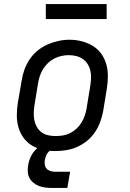

<svg xmlns="http://www.w3.org/2000/svg" viewBox="-20 -737 640 947"><path d="M253 8Q222 8 192.5 2Q163 -4 138 -19Q113 -34 96 -57.5Q79 -81 71 -109Q63 -137 63 -168Q63 -199 68 -230L87 -340Q91 -367 100.5 -393.5Q110 -420 126 -444Q142 -468 165 -487Q188 -506 214.5 -517.5Q241 -529 268 -535Q295 -541 323 -541Q354 -541 383 -533.5Q412 -526 437 -511Q462 -496 479 -472.5Q496 -449 504 -421Q512 -393 512 -362Q512 -331 507 -300L489 -190Q484 -163 474.5 -136.5Q465 -110 449 -86Q433 -62 410 -43Q387 -24 361 -12.5Q335 -1 307.5 3.5Q280 8 253 8ZM254 -66Q273 -66 291 -69Q309 -72 326 -80.5Q343 -89 357.5 -102.5Q372 -116 382 -132.5Q392 -149 398 -166.5Q404 -184 407 -202L425 -312Q428 -331 429 -350Q430 -369 426 -387Q422 -405 412.5 -420.5Q403 -436 388.5 -446Q374 -456 356 -460.5Q338 -465 319 -465Q301 -465 283 -461Q265 -457 248 -448.5Q231 -440 217 -426.5Q203 -413 193 -397Q183 -381 177 -363.5Q171 -346 168 -328L150 -218Q147 -199 146.5 -180Q146 -161 149.5 -143.5Q153 -126 162 -110.5Q171 -95 185 -84.5Q199 -74 217 -70Q235 -66 254 -66ZM237 190Q220 190 203.5 188Q187 186 172.5 180.5Q158 175 145.5 165Q133 155 125.5 141Q118 127 117 110.5Q116 94 119 77Q123 54 133.5 32.5Q144 11 162.5 -5Q181 -21 204 -27.5Q227 -34 249 -34L244 0Q235 0 227 5.5Q219 11 213.5 19Q208 27 205.5 35.5Q203 44 201 53Q199 65 201 76Q203 87 210 95Q217 103 228 106.5Q239 110 251 110H326L312 190ZM206 -643V-717H506V-643Z"/></svg>

Font: Iosevka Slab Extended
Style: Italic
Weight: 400
Width: 7
Italic angle: -9°
Monospace: yes
Designer: Belleve Invis
Foundry: Belleve Invis
Version: Version 11.1.0; ttfautohint (v1.8.3)